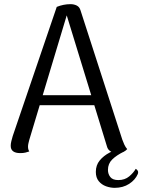

<svg xmlns="http://www.w3.org/2000/svg" viewBox="-20 -726 685 924"><path d="M319.4 -706Q335.8 -706 349.2 -699.4Q362.6 -692.8 367.5 -676.1L568.4 -54.5Q572.4 -43.2 578.2 -30.3Q584.1 -17.5 592.2 -8.4Q585.9 -1.1 575 4.8Q564.1 10.8 545.2 10.8Q526.7 10.8 512.6 2.7Q498.5 -5.5 494.6 -21.7L294.4 -674L307.3 -672.6L120.8 -52.5Q118.8 -44.8 116.8 -36.3Q114.8 -27.8 114.8 -20Q114.8 -12.8 116.5 -7Q118.2 -1.2 121 2.8Q111.9 6.1 102 8.4Q92 10.8 77.3 10.8Q54.5 10.8 42.8 1.8Q31.1 -7.1 31.6 -25.7Q31.6 -34.4 34.6 -46.7Q37.5 -59 41.3 -71.4L253.1 -692.9Q285.8 -706 319.4 -706ZM153.5 -267.8H471V-219.7H153.5ZM531.9 178Q511.4 178 490.3 170.5Q469.3 162.9 455.3 146Q441.2 129 441.2 101.2Q441.2 69 459.7 46.4Q478.2 23.8 507.4 8.4Q536.7 -7 568.2 -15.5L577.3 3.2Q540.6 21.2 520.1 41.4Q499.5 61.6 499.5 91.7Q499.5 111.5 511 126.1Q522.4 140.6 549.3 140.6Q580.8 140.6 601.9 122.8Q622.9 105 633.2 86.4Q640.1 90.3 643.2 96.4Q646.4 102.5 643 111.8Q630.9 139.8 601.5 158.9Q572 178 531.9 178Z"/></svg>

Font: Arima Thin
Style: Regular
Weight: 100
Designer: Joana Correia and Natanael Gama
Foundry: NDISCOVER
Version: Version 1.101;gftools[0.9.23]